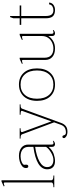

<svg xmlns="http://www.w3.org/2000/svg" viewBox="816 -1574 936 2609"><g transform="rotate(-90 1284.5 -269.0)"><path d="M46 -12H57Q79 -12 94.5 -18.5Q110 -25 110 -39V-674Q110 -686 98 -686Q91 -686 80 -682.5Q69 -679 62 -675L57 -687L123 -717H140V-39Q140 -25 155.5 -18.5Q171 -12 193 -12H204V0H46Z M289 -96Q289 -242 594 -284V-347Q594 -403 559 -430.5Q524 -458 464 -458Q424 -458 387 -442Q350 -426 350 -408Q350 -403 351 -395.5Q352 -388 352 -382Q352 -353 329 -353Q306 -353 306 -385Q306 -416 332 -437.5Q358 -459 396 -469.5Q434 -480 470 -480Q542 -480 583.5 -446Q625 -412 625 -353V-40Q625 -25 629 -18Q633 -11 644 -11Q654 -11 676 -19V-11Q655 10 630 10Q614 10 604 0Q594 -10 594 -28V-76Q547 -25 496.5 -7.5Q446 10 402 10Q344 10 316.5 -19Q289 -48 289 -96ZM594 -112V-260Q468 -242 393.5 -200Q319 -158 319 -98Q319 -55 345 -33.5Q371 -12 415 -12Q463 -12 516 -43.5Q569 -75 594 -112Z M1171 -470V-458H1160Q1120 -458 1113 -438L921 88Q906 132 877.5 155.5Q849 179 801 179Q762 179 737.5 163.5Q713 148 713 132Q713 111 731 111Q740 111 744 115Q748 119 749.5 125Q751 131 752 133Q756 145 763.5 151.5Q771 158 789 158Q829 158 855.5 141.5Q882 125 897 81L927 -2L764 -438Q757 -458 717 -458H706V-470H847V-458H836Q787 -458 795 -435L940 -39L1082 -435Q1087 -449 1073 -453.5Q1059 -458 1041 -458H1030V-470Z M1219 -235Q1219 -310 1246.5 -365.5Q1274 -421 1324 -450.5Q1374 -480 1440 -480Q1541 -480 1600.5 -414.5Q1660 -349 1660 -235Q1660 -121 1600.5 -55.5Q1541 10 1440 10Q1339 10 1279 -55.5Q1219 -121 1219 -235ZM1632 -235Q1632 -339 1580 -398.5Q1528 -458 1440 -458Q1351 -458 1299.5 -398.5Q1248 -339 1248 -235Q1248 -131 1299.5 -71.5Q1351 -12 1440 -12Q1528 -12 1580 -71.5Q1632 -131 1632 -235Z M2182 -19V-11Q2161 10 2136 10Q2120 10 2110 0Q2100 -10 2100 -28V-81Q2080 -46 2036.5 -18Q1993 10 1931 10Q1857 10 1816 -26Q1775 -62 1775 -122V-427Q1775 -439 1763 -439Q1756 -439 1745 -435.5Q1734 -432 1727 -428L1722 -440L1788 -470H1805V-132Q1805 -73 1838 -42.5Q1871 -12 1930 -12Q1974 -12 2013.5 -31Q2053 -50 2076.5 -85.5Q2100 -121 2100 -167V-427Q2100 -439 2088 -439Q2081 -439 2070 -435.5Q2059 -432 2052 -428L2047 -440L2113 -470H2130V-40Q2130 -25 2134.5 -18Q2139 -11 2150 -11Q2160 -11 2182 -19Z M2555 -70Q2551 -29 2521 -9.5Q2491 10 2455 10Q2395 10 2368 -19.5Q2341 -49 2341 -116V-449H2252V-470H2341V-555L2357 -600H2372V-470H2515V-449H2372V-119Q2372 -63 2391 -37.5Q2410 -12 2451 -12Q2481 -12 2503.5 -26Q2526 -40 2530 -70Z"/></g></svg>

Font: Taviraj Thin
Style: Regular
Weight: 100
Designer: Katatrad Team
Foundry: CadsonDemak
Version: Version 1.030